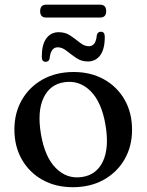

<svg xmlns="http://www.w3.org/2000/svg" viewBox="-20 -788 626 820"><path d="M294.5 -480.5Q368 -480.5 424.2 -449Q480.5 -417.5 512.2 -362Q544 -306.5 544 -234Q544 -163 512 -107.5Q480 -52 423 -20.2Q366 11.5 291 11.5Q217.5 11.5 161.2 -20Q105 -51.5 73.2 -107.2Q41.5 -163 41.5 -235Q41.5 -306 73.5 -361.5Q105.5 -417 162.5 -448.8Q219.5 -480.5 294.5 -480.5ZM330 -32Q392.5 -41 419.8 -99.2Q447 -157.5 430.5 -254.5Q414 -352 366.8 -399Q319.5 -446 255.5 -437Q193 -428 165.8 -369.8Q138.5 -311.5 155 -214.5Q171.5 -117 218.8 -69.8Q266 -22.5 330 -32ZM355 -525.5Q327 -525.5 305 -540.8Q283 -556 264.2 -571Q245.5 -586 226.5 -586Q196.5 -586 192 -538.5Q189 -524 175 -524Q158.5 -524 158.5 -546Q158.5 -598 178 -624.2Q197.5 -650.5 231 -650.5Q259.5 -650.5 281.2 -635.5Q303 -620.5 321.8 -605.5Q340.5 -590.5 359.5 -590.5Q389.5 -590.5 393.5 -638Q397 -652.5 411 -652.5Q427.5 -652.5 427.5 -630.5Q427.5 -578 408 -551.8Q388.5 -525.5 355 -525.5ZM151.5 -740Q151.5 -768 177.5 -768H407.5Q433.5 -768 433.5 -740.5Q433.5 -713 407.5 -713H177.5Q151.5 -713 151.5 -740Z"/></svg>

Font: Fraunces 9pt S000
Style: Regular
Weight: 400
Version: Version 1.000; ttfautohint (v1.8.3)